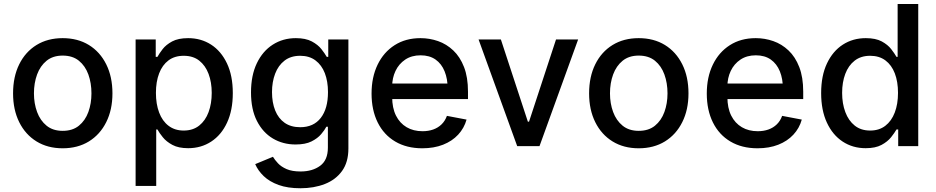

<svg xmlns="http://www.w3.org/2000/svg" viewBox="-20 -748 4793 983"><path d="M300.8 11.2Q224.1 11.2 167 -23.9Q109.9 -59.1 78.4 -122.6Q46.9 -186 46.9 -270Q46.9 -355 78.4 -418.7Q109.9 -482.4 167 -517.6Q224.1 -552.7 300.8 -552.7Q377.9 -552.7 435.1 -517.6Q492.2 -482.4 523.9 -418.7Q555.7 -355 555.7 -270Q555.7 -186 523.9 -122.6Q492.2 -59.1 435.1 -23.9Q377.9 11.2 300.8 11.2ZM300.8 -78.1Q351.6 -78.1 384 -104.5Q416.5 -130.9 432.4 -174.6Q448.2 -218.3 448.2 -270Q448.2 -322.8 432.4 -366.7Q416.5 -410.6 384 -437Q351.6 -463.4 300.8 -463.4Q251 -463.4 218.5 -437Q186 -410.6 169.9 -366.7Q153.8 -322.8 153.8 -270Q153.8 -218.3 169.9 -174.6Q186 -130.9 218.5 -104.5Q251 -78.1 300.8 -78.1Z M674.3 204.1V-545.9H777.3V-457H786.1Q795.4 -474.1 812.7 -496.6Q830.1 -519 861.3 -535.9Q892.6 -552.7 943.4 -552.7Q1009.3 -552.7 1060.8 -519.5Q1112.3 -486.3 1142.1 -423.3Q1171.9 -360.4 1171.9 -271.5Q1171.9 -183.6 1142.6 -120.4Q1113.3 -57.1 1061.5 -23.2Q1009.8 10.7 943.4 10.7Q894 10.7 862.8 -6.1Q831.5 -22.9 813.5 -45.4Q795.4 -67.9 786.1 -85H779.8V204.1ZM920.4 -79.6Q967.8 -79.6 999.8 -105Q1031.7 -130.4 1047.9 -174.1Q1064 -217.8 1064 -272.5Q1064 -326.7 1047.9 -369.6Q1031.7 -412.6 1000.2 -437.5Q968.8 -462.4 920.4 -462.4Q874 -462.4 842.5 -438.7Q811 -415 794.7 -372.3Q778.3 -329.6 778.3 -272.5Q778.3 -215.3 794.7 -171.9Q811 -128.4 843 -104Q875 -79.6 920.4 -79.6Z M1518.1 215.8Q1453.1 215.8 1406.5 199Q1359.9 182.1 1330.3 153.8Q1300.8 125.5 1286.6 92.3L1377.4 54.7Q1386.7 70.3 1403.1 87.9Q1419.4 105.5 1447.3 117.7Q1475.1 129.9 1519 129.9Q1579.6 129.9 1619.1 100.8Q1658.7 71.8 1658.7 7.8V-99.1H1650.9Q1642.1 -82 1624 -60.8Q1606 -39.6 1574.7 -23.9Q1543.5 -8.3 1493.2 -8.3Q1428.7 -8.3 1377.2 -38.8Q1325.7 -69.3 1295.4 -128.7Q1265.1 -188 1265.1 -274.9Q1265.1 -361.8 1294.9 -424.1Q1324.7 -486.3 1376.7 -519.5Q1428.7 -552.7 1494.6 -552.7Q1544.9 -552.7 1576.4 -535.9Q1607.9 -519 1625.5 -496.6Q1643.1 -474.1 1652.8 -457H1660.6V-545.9H1763.7V12.2Q1763.7 82.5 1731.2 127.4Q1698.7 172.4 1643.1 194.1Q1587.4 215.8 1518.1 215.8ZM1517.1 -96.7Q1585.4 -96.7 1622.3 -144.3Q1659.2 -191.9 1659.2 -276.4Q1659.2 -331.5 1643.1 -373.3Q1627 -415 1595.2 -438.7Q1563.5 -462.4 1517.1 -462.4Q1468.8 -462.4 1436.8 -437.7Q1404.8 -413.1 1388.7 -370.8Q1372.6 -328.6 1372.6 -276.4Q1372.6 -223.1 1388.9 -182.4Q1405.3 -141.6 1437.5 -119.1Q1469.7 -96.7 1517.1 -96.7Z M2142.1 11.2Q2062 11.2 2003.4 -23.4Q1944.8 -58.1 1913.6 -121.3Q1882.3 -184.6 1882.3 -269Q1882.3 -353 1913.3 -417Q1944.3 -481 2000.5 -516.8Q2056.6 -552.7 2132.8 -552.7Q2179.2 -552.7 2222.7 -537.6Q2266.1 -522.5 2300.8 -489.7Q2335.4 -457 2355.7 -404.8Q2376 -352.5 2376 -278.8V-240.7H1941.9V-320.3H2321.3L2272 -293.9Q2272 -344.2 2256.3 -382.8Q2240.7 -421.4 2210 -443.1Q2179.2 -464.8 2133.3 -464.8Q2087.4 -464.8 2054.7 -442.9Q2022 -420.9 2004.9 -384.8Q1987.8 -348.6 1987.8 -305.7V-251.5Q1987.8 -195.3 2007.3 -156.2Q2026.9 -117.2 2061.8 -96.7Q2096.7 -76.2 2143.1 -76.2Q2173.3 -76.2 2198 -85Q2222.7 -93.8 2240.7 -111.3Q2258.8 -128.9 2268.1 -154.8L2368.7 -135.7Q2356.4 -91.8 2325.7 -58.6Q2294.9 -25.4 2248.3 -7.1Q2201.7 11.2 2142.1 11.2Z M2939.9 -545.9 2742.2 0H2627.9L2430.2 -545.9H2544.4L2682.6 -125H2688.5L2826.7 -545.9Z M3250 11.2Q3173.3 11.2 3116.2 -23.9Q3059.1 -59.1 3027.6 -122.6Q2996.1 -186 2996.1 -270Q2996.1 -355 3027.6 -418.7Q3059.1 -482.4 3116.2 -517.6Q3173.3 -552.7 3250 -552.7Q3327.1 -552.7 3384.3 -517.6Q3441.4 -482.4 3473.1 -418.7Q3504.9 -355 3504.9 -270Q3504.9 -186 3473.1 -122.6Q3441.4 -59.1 3384.3 -23.9Q3327.1 11.2 3250 11.2ZM3250 -78.1Q3300.8 -78.1 3333.3 -104.5Q3365.7 -130.9 3381.6 -174.6Q3397.5 -218.3 3397.5 -270Q3397.5 -322.8 3381.6 -366.7Q3365.7 -410.6 3333.3 -437Q3300.8 -463.4 3250 -463.4Q3200.2 -463.4 3167.7 -437Q3135.3 -410.6 3119.1 -366.7Q3103 -322.8 3103 -270Q3103 -218.3 3119.1 -174.6Q3135.3 -130.9 3167.7 -104.5Q3200.2 -78.1 3250 -78.1Z M3858.4 11.2Q3778.3 11.2 3719.7 -23.4Q3661.1 -58.1 3629.9 -121.3Q3598.6 -184.6 3598.6 -269Q3598.6 -353 3629.6 -417Q3660.6 -481 3716.8 -516.8Q3772.9 -552.7 3849.1 -552.7Q3895.5 -552.7 3939 -537.6Q3982.4 -522.5 4017.1 -489.7Q4051.8 -457 4072 -404.8Q4092.3 -352.5 4092.3 -278.8V-240.7H3658.2V-320.3H4037.6L3988.3 -293.9Q3988.3 -344.2 3972.7 -382.8Q3957 -421.4 3926.3 -443.1Q3895.5 -464.8 3849.6 -464.8Q3803.7 -464.8 3771 -442.9Q3738.3 -420.9 3721.2 -384.8Q3704.1 -348.6 3704.1 -305.7V-251.5Q3704.1 -195.3 3723.6 -156.2Q3743.2 -117.2 3778.1 -96.7Q3813 -76.2 3859.4 -76.2Q3889.6 -76.2 3914.3 -85Q3939 -93.8 3957 -111.3Q3975.1 -128.9 3984.4 -154.8L4085 -135.7Q4072.8 -91.8 4042 -58.6Q4011.2 -25.4 3964.6 -7.1Q3918 11.2 3858.4 11.2Z M4412.1 10.7Q4345.7 10.7 4294.2 -23.2Q4242.7 -57.1 4213.4 -120.4Q4184.1 -183.6 4184.1 -271.5Q4184.1 -360.4 4213.9 -423.3Q4243.7 -486.3 4295.2 -519.5Q4346.7 -552.7 4412.6 -552.7Q4463.4 -552.7 4494.4 -535.9Q4525.4 -519 4542.7 -496.6Q4560.1 -474.1 4569.8 -457H4575.7V-727.5H4681.2V0H4578.6V-85H4569.8Q4560.1 -67.9 4542.2 -45.4Q4524.4 -22.9 4493.2 -6.1Q4461.9 10.7 4412.1 10.7ZM4435.1 -79.6Q4481 -79.6 4512.7 -104Q4544.4 -128.4 4561 -171.9Q4577.6 -215.3 4577.6 -272.5Q4577.6 -329.6 4561.3 -372.3Q4544.9 -415 4513.2 -438.7Q4481.4 -462.4 4435.1 -462.4Q4387.7 -462.4 4355.7 -437.5Q4323.7 -412.6 4307.6 -369.6Q4291.5 -326.7 4291.5 -272.5Q4291.5 -217.8 4307.9 -174.1Q4324.2 -130.4 4356 -105Q4387.7 -79.6 4435.1 -79.6Z"/></svg>

Font: Inter V
Style: Weight 500 Optical size 14.0
Weight: 500
Designer: Rasmus Andersson
Foundry: rsms
Version: Version 4.000;git-4fc901f